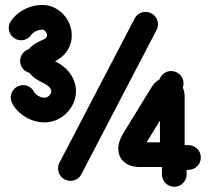

<svg xmlns="http://www.w3.org/2000/svg" viewBox="-20 -711 827 759"><path d="M512.2 -637.7 214.8 -67.4C211.4 -61 209.5 -53.2 209.5 -44.9C209.5 -18.1 231.4 3.9 258.3 3.9C277.3 3.9 293.5 -6.3 301.8 -22.5L599.1 -592.8C602.5 -599.1 604.5 -606.9 604.5 -615.2C604.5 -642.1 582.5 -664.1 555.7 -664.1C536.6 -664.1 520.5 -653.8 512.2 -637.7ZM717.8 -21.5V-39.6H725.6C752.9 -40 773.9 -61.5 773.9 -88.4C773.9 -117.2 750 -137.7 724.6 -137.2H710V-327.1C710 -341.3 707.5 -354 702.6 -365.2C704.6 -370.6 705.6 -375.5 705.6 -381.3C705.6 -408.2 683.6 -430.2 656.7 -430.2C635.3 -430.2 617.7 -417 610.8 -397.5C598.6 -390.6 587.4 -379.9 577.6 -363.8L466.8 -183.1C423.8 -112.8 456.5 -50.8 531.7 -50.8H620.1V-21.5C620.1 5.4 642.1 27.3 668.9 27.3C695.8 27.3 717.8 5.4 717.8 -21.5ZM26.9 -305.7C43 -269.5 92.8 -227.1 156.7 -227.1C221.7 -227.1 280.3 -283.2 280.3 -350.1C280.3 -405.3 242.7 -447.3 197.8 -468.8H197.3L199.2 -469.7C235.8 -488.3 263.7 -523.4 263.7 -571.8C263.7 -634.8 210.9 -691.4 148.4 -691.4C87.4 -691.4 41 -656.7 22 -626C17.1 -618.2 14.6 -609.9 14.6 -600.6C14.6 -573.7 36.6 -551.8 63.5 -551.8C81.1 -551.8 96.7 -561.5 105 -575.2C108.4 -580.6 126 -593.8 148.4 -593.8C155.3 -593.8 166 -582.5 166 -571.8C166 -565.4 163.6 -561 155.3 -556.6C132.3 -545.4 108.9 -536.6 94.7 -517.1C74.7 -511.2 59.6 -492.2 59.6 -470.2C59.6 -447.3 75.2 -428.2 96.7 -422.9C109.9 -404.8 129.9 -393.1 154.8 -380.9C170.9 -373 182.6 -361.3 182.6 -350.1C182.6 -337.9 168.9 -324.7 156.7 -324.7C132.3 -324.7 116.7 -343.8 115.7 -345.7C108.4 -362.3 91.3 -374.5 71.3 -374.5C44.4 -374.5 22.5 -352.5 22.5 -325.7C22.5 -318.4 23.9 -312 26.9 -305.7ZM559.6 -148.4 612.3 -234.4V-148.4Z"/></svg>

Font: Velvelyne Book
Style: Bold
Weight: 700
Designer: Manon Van der Borght et Mariel Nils
Foundry: Velvetyne
Version: Version 1.070;Glyphs 3.3.1 (3343)